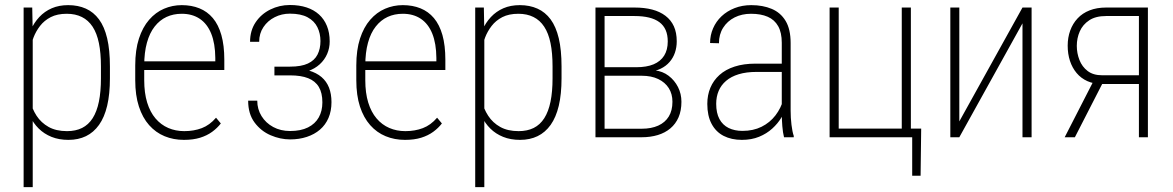

<svg xmlns="http://www.w3.org/2000/svg" viewBox="-20 -559 4776 782"><path d="M113.3 -426.8V203.1H76.2V-528.3H111.3ZM427.7 -288.1V-240.2Q427.7 -175.8 416.5 -128.4Q405.3 -81.1 383.3 -50.3Q361.3 -19.5 330.1 -4.4Q298.8 10.7 258.8 10.7Q220.2 10.7 189.9 -1.5Q159.7 -13.7 137.7 -35.4Q115.7 -57.1 102.5 -85.7Q89.4 -114.3 84 -146.5V-367.2Q90.8 -404.3 104.7 -435.5Q118.7 -466.8 140.1 -489.7Q161.6 -512.7 190.9 -525.4Q220.2 -538.1 257.8 -538.1Q297.9 -538.1 329.6 -523.9Q361.3 -509.8 383.3 -480Q405.3 -450.2 416.5 -402.8Q427.7 -355.5 427.7 -288.1ZM391.1 -240.2V-288.1Q391.1 -343.3 382.8 -383.5Q374.5 -423.8 357.2 -450.2Q339.8 -476.6 313.5 -489.7Q287.1 -502.9 252 -502.9Q213.4 -502.9 186.8 -489.3Q160.2 -475.6 143.1 -453.4Q126 -431.2 116.5 -406.2Q106.9 -381.3 102.5 -358.9V-150.4Q110.4 -116.2 128.9 -87.6Q147.5 -59.1 178 -42Q208.5 -24.9 252.9 -24.9Q288.1 -24.9 314.2 -37.8Q340.3 -50.8 357.4 -77.6Q374.5 -104.5 382.8 -145Q391.1 -185.5 391.1 -240.2Z M729 10.7Q686.5 10.7 650.4 -4.2Q614.3 -19 587.4 -49.3Q560.5 -79.6 545.7 -125.2Q530.8 -170.9 530.8 -232.4V-292.5Q530.8 -355.5 545.9 -401.9Q561 -448.2 587.4 -478.5Q613.8 -508.8 647.9 -523.4Q682.1 -538.1 720.2 -538.1Q760.3 -538.1 792.2 -525.1Q824.2 -512.2 846.9 -485.4Q869.6 -458.5 881.6 -416.3Q893.6 -374 893.6 -315.4V-273.9H553.7V-309.1H856.9V-323.2Q856.4 -381.8 840.3 -421.9Q824.2 -461.9 793.7 -482.4Q763.2 -502.9 720.2 -502.9Q686 -502.9 658.2 -490Q630.4 -477.1 609.9 -450.9Q589.4 -424.8 578.4 -385Q567.4 -345.2 567.4 -292.5V-232.4Q567.4 -180.7 579.3 -141.6Q591.3 -102.5 613.3 -76.7Q635.3 -50.8 665.3 -37.8Q695.3 -24.9 730.5 -24.9Q769.5 -24.9 801.8 -37.1Q834 -49.3 859.9 -79.6L879.4 -56.2Q865.2 -37.6 844.2 -22.2Q823.2 -6.8 794.9 2Q766.6 10.7 729 10.7Z M1164.6 -258.3H1097.7V-287.6H1161.6Q1207 -287.6 1234.1 -300.3Q1261.2 -313 1273.2 -336.7Q1285.2 -360.4 1285.2 -391.6Q1285.2 -422.9 1272.7 -448.2Q1260.3 -473.6 1232.9 -488.5Q1205.6 -503.4 1160.6 -503.4Q1127.4 -503.4 1098.9 -489Q1070.3 -474.6 1053 -448.7Q1035.6 -422.9 1035.6 -388.7H998.5Q998.5 -434.6 1021.2 -468.3Q1043.9 -502 1081.1 -520.3Q1118.2 -538.6 1160.6 -538.6Q1198.7 -538.6 1228.5 -528.8Q1258.3 -519 1279.3 -500Q1300.3 -481 1311.5 -453.4Q1322.8 -425.8 1322.8 -390.1Q1322.8 -363.3 1312.5 -339.4Q1302.2 -315.4 1282.2 -297.1Q1262.2 -278.8 1232.7 -268.6Q1203.1 -258.3 1164.6 -258.3ZM1097.7 -280.8H1164.6Q1206.5 -280.8 1237.8 -271.7Q1269 -262.7 1289.6 -245.1Q1310.1 -227.5 1320.1 -201.9Q1330.1 -176.3 1330.1 -143.1Q1330.1 -106.9 1317.9 -78.6Q1305.7 -50.3 1283.2 -31Q1260.7 -11.7 1229.7 -1.5Q1198.7 8.8 1161.6 8.8Q1121.6 8.8 1082.3 -8.1Q1043 -24.9 1016.8 -60.1Q990.7 -95.2 990.7 -148.9H1027.8Q1027.8 -114.3 1045.2 -86.2Q1062.5 -58.1 1092.8 -41.7Q1123 -25.4 1161.6 -25.4Q1205.1 -25.4 1234.4 -40Q1263.7 -54.7 1278.3 -80.8Q1293 -106.9 1293 -142.1Q1293 -180.7 1278.6 -204.8Q1264.2 -229 1235.1 -240.5Q1206.1 -252 1161.6 -252H1097.7Z M1629.4 10.7Q1586.9 10.7 1550.8 -4.2Q1514.6 -19 1487.8 -49.3Q1460.9 -79.6 1446 -125.2Q1431.2 -170.9 1431.2 -232.4V-292.5Q1431.2 -355.5 1446.3 -401.9Q1461.4 -448.2 1487.8 -478.5Q1514.2 -508.8 1548.3 -523.4Q1582.5 -538.1 1620.6 -538.1Q1660.6 -538.1 1692.6 -525.1Q1724.6 -512.2 1747.3 -485.4Q1770 -458.5 1782 -416.3Q1793.9 -374 1793.9 -315.4V-273.9H1454.1V-309.1H1757.3V-323.2Q1756.8 -381.8 1740.7 -421.9Q1724.6 -461.9 1694.1 -482.4Q1663.6 -502.9 1620.6 -502.9Q1586.4 -502.9 1558.6 -490Q1530.8 -477.1 1510.3 -450.9Q1489.7 -424.8 1478.8 -385Q1467.8 -345.2 1467.8 -292.5V-232.4Q1467.8 -180.7 1479.7 -141.6Q1491.7 -102.5 1513.7 -76.7Q1535.6 -50.8 1565.7 -37.8Q1595.7 -24.9 1630.9 -24.9Q1669.9 -24.9 1702.1 -37.1Q1734.4 -49.3 1760.3 -79.6L1779.8 -56.2Q1765.6 -37.6 1744.6 -22.2Q1723.6 -6.8 1695.3 2Q1667 10.7 1629.4 10.7Z M1952.6 -426.8V203.1H1915.5V-528.3H1950.7ZM2267.1 -288.1V-240.2Q2267.1 -175.8 2255.9 -128.4Q2244.6 -81.1 2222.7 -50.3Q2200.7 -19.5 2169.4 -4.4Q2138.2 10.7 2098.1 10.7Q2059.6 10.7 2029.3 -1.5Q1999 -13.7 1977.1 -35.4Q1955.1 -57.1 1941.9 -85.7Q1928.7 -114.3 1923.3 -146.5V-367.2Q1930.2 -404.3 1944.1 -435.5Q1958 -466.8 1979.5 -489.7Q2001 -512.7 2030.3 -525.4Q2059.6 -538.1 2097.2 -538.1Q2137.2 -538.1 2168.9 -523.9Q2200.7 -509.8 2222.7 -480Q2244.6 -450.2 2255.9 -402.8Q2267.1 -355.5 2267.1 -288.1ZM2230.5 -240.2V-288.1Q2230.5 -343.3 2222.2 -383.5Q2213.9 -423.8 2196.5 -450.2Q2179.2 -476.6 2152.8 -489.7Q2126.5 -502.9 2091.3 -502.9Q2052.7 -502.9 2026.1 -489.3Q1999.5 -475.6 1982.4 -453.4Q1965.3 -431.2 1955.8 -406.2Q1946.3 -381.3 1941.9 -358.9V-150.4Q1949.7 -116.2 1968.3 -87.6Q1986.8 -59.1 2017.3 -42Q2047.9 -24.9 2092.3 -24.9Q2127.4 -24.9 2153.6 -37.8Q2179.7 -50.8 2196.8 -77.6Q2213.9 -104.5 2222.2 -145Q2230.5 -185.5 2230.5 -240.2Z M2593.8 -250.5H2431.6L2430.7 -285.2H2571.3Q2613.8 -285.2 2642.1 -297.1Q2670.4 -309.1 2685.1 -332.5Q2699.7 -356 2699.7 -390.1Q2699.7 -417 2691.2 -436.5Q2682.6 -456.1 2665.5 -468.8Q2648.4 -481.4 2623.3 -487.5Q2598.1 -493.7 2564.5 -493.7H2442.4V0H2405.3V-528.3H2564.5Q2605 -528.3 2636.5 -520Q2668 -511.7 2690.4 -494.6Q2712.9 -477.5 2724.6 -451.9Q2736.3 -426.3 2736.3 -390.6Q2736.3 -366.2 2729 -344.7Q2721.7 -323.2 2707 -306.4Q2692.4 -289.6 2671.1 -279.3Q2649.9 -269 2622.6 -266.6ZM2593.8 0H2422.4L2432.1 -34.7H2593.8Q2632.8 -34.7 2660.9 -47.4Q2689 -60.1 2703.9 -84.5Q2718.8 -108.9 2718.8 -144.5Q2718.8 -176.3 2703.9 -200Q2689 -223.6 2660.9 -237.1Q2632.8 -250.5 2593.8 -250.5H2480L2481 -285.2H2628.4L2646.5 -272.5Q2678.7 -269 2703.1 -250.5Q2727.5 -231.9 2741.5 -204.3Q2755.4 -176.8 2755.4 -144.5Q2755.4 -108.4 2743.7 -81.3Q2731.9 -54.2 2710.4 -36.1Q2689 -18.1 2659.2 -9Q2629.4 0 2593.8 0Z M3164.1 -97.7V-384.8Q3164.1 -426.3 3149.4 -452.4Q3134.8 -478.5 3106.9 -490.7Q3079.1 -502.9 3038.6 -502.9Q3001.5 -502.9 2971.9 -488Q2942.4 -473.1 2925.3 -446Q2908.2 -418.9 2908.2 -382.8L2872.1 -383.8Q2872.1 -415.5 2884.3 -443.6Q2896.5 -471.7 2918.7 -492.7Q2940.9 -513.7 2971.9 -525.9Q3002.9 -538.1 3040 -538.1Q3086.9 -538.1 3123 -522.9Q3159.2 -507.8 3179.7 -473.9Q3200.2 -439.9 3200.2 -383.8V-107.9Q3200.2 -79.6 3203.6 -51Q3207 -22.5 3212.9 -5.4V0H3173.3Q3168.5 -18.1 3166.3 -45.4Q3164.1 -72.8 3164.1 -97.7ZM3174.3 -299.8 3175.3 -266.1H3062Q3019.5 -266.1 2988.5 -256.6Q2957.5 -247.1 2937.3 -229.7Q2917 -212.4 2907 -188.7Q2897 -165 2897 -136.2Q2897 -98.6 2910.2 -74.2Q2923.3 -49.8 2947.5 -37.8Q2971.7 -25.9 3003.9 -25.9Q3047.9 -25.9 3081.8 -42.7Q3115.7 -59.6 3138.4 -89.1Q3161.1 -118.7 3171.4 -156.2L3183.6 -128.9Q3177.2 -105 3162.6 -80.3Q3147.9 -55.7 3125.2 -35.2Q3102.5 -14.6 3071.8 -2Q3041 10.7 3001.5 10.7Q2959 10.7 2927.2 -5.6Q2895.5 -22 2878.2 -54.7Q2860.8 -87.4 2860.8 -135.7Q2860.8 -171.9 2873.3 -201.7Q2885.7 -231.4 2910.4 -253.7Q2935.1 -275.9 2971.9 -287.8Q3008.8 -299.8 3057.1 -299.8Z M3358.9 0V-528.3H3396V-35.2H3652.8V-528.3H3689.9V0ZM3731.9 -35.2 3729.5 156.7H3695.3V0H3645V-35.2Z M3887.2 -64.5 4144.5 -528.3H4181.6V0H4144.5V-463.9L3887.2 0H3850.6V-528.3H3887.2Z M4437.5 -236.3H4479L4357.9 0H4316.4ZM4484.9 -528.3H4655.3V0H4618.7V-493.7H4484.9Q4442.4 -493.7 4416.3 -476.3Q4390.1 -459 4377.9 -431.4Q4365.7 -403.8 4365.7 -372.1Q4365.7 -342.3 4376.5 -314.7Q4387.2 -287.1 4409.9 -269.8Q4432.6 -252.4 4469.2 -252.4H4634.8V-216.8H4469.2Q4435.1 -216.8 4408.9 -228.5Q4382.8 -240.2 4365 -261.5Q4347.2 -282.7 4337.9 -311Q4328.6 -339.4 4328.6 -373Q4328.6 -406.2 4338.9 -434.6Q4349.1 -462.9 4368.9 -484.1Q4388.7 -505.4 4418 -516.8Q4447.3 -528.3 4484.9 -528.3Z"/></svg>

Font: Roboto Condensed ExtraLight
Style: Regular
Weight: 250
Designer: Christian Robertson
Foundry: Google
Version: Version 3.008; 2023